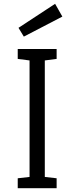

<svg xmlns="http://www.w3.org/2000/svg" viewBox="-20 -987 390 1007"><path d="M277 0H73V-52L135 -59V-670L73 -678V-730H277V-678L215 -670V-59L277 -52ZM307 -900 105 -795 77 -841 269 -967Z"/></svg>

Font: Fauna One
Style: Regular
Weight: 400
Version: Version 1.001